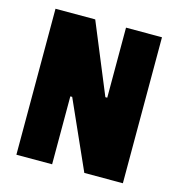

<svg xmlns="http://www.w3.org/2000/svg" viewBox="-96 -705 732 789"><g transform="rotate(15 270.5 -310.5)"><path d="M497 0H333L204 -289H196V0H44V-621H213L336 -323H344V-621H497Z"/></g></svg>

Font: Passion One
Style: Regular
Weight: 400
Designer: Alejandro Lo Celso
Foundry: Fontstage
Version: Version 1.001